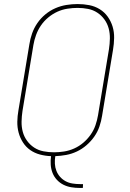

<svg xmlns="http://www.w3.org/2000/svg" viewBox="-20 -763 640 948"><path d="M374 165Q352 165 331.5 161.5Q311 158 293 149Q275 140 261 125Q247 110 239.5 91Q232 72 230.5 50.5Q229 29 232 8Q204 7 177.5 0Q151 -7 129.5 -22Q108 -37 93.5 -59.5Q79 -82 72 -108Q65 -134 65.5 -162Q66 -190 71 -218L125 -544Q129 -571 138.5 -598Q148 -625 164.5 -649Q181 -673 204 -692Q227 -711 253.5 -722.5Q280 -734 308 -738.5Q336 -743 363 -743Q393 -743 421 -737.5Q449 -732 472.5 -717.5Q496 -703 512 -680.5Q528 -658 536 -631.5Q544 -605 543.5 -575.5Q543 -546 538 -517L484 -191Q480 -165 471 -138.5Q462 -112 445.5 -88.5Q429 -65 407 -46Q385 -27 359.5 -15Q334 -3 307 2Q280 7 253 8Q250 27 251 45.5Q252 64 258.5 80.5Q265 97 276.5 110Q288 123 303.5 131.5Q319 140 337.5 143Q356 146 375 146H390L389 165ZM247 -11Q271 -11 296.5 -15Q322 -19 346.5 -30Q371 -41 391.5 -58.5Q412 -76 427.5 -98Q443 -120 451.5 -145Q460 -170 464 -194L518 -520Q522 -546 522.5 -572.5Q523 -599 516.5 -623Q510 -647 495.5 -667Q481 -687 460.5 -700.5Q440 -714 415 -719Q390 -724 363 -724Q339 -724 313 -720Q287 -716 263 -705Q239 -694 218 -676.5Q197 -659 182 -637Q167 -615 158 -590Q149 -565 145 -541L91 -215Q87 -189 86.5 -162.5Q86 -136 92.5 -112Q99 -88 113.5 -68Q128 -48 148.5 -34.5Q169 -21 194.5 -16Q220 -11 247 -11Z"/></svg>

Font: Iosevka Thin Extended Oblique
Style: Regular
Weight: 100
Width: 7
Italic angle: -9°
Monospace: yes
Designer: Belleve Invis
Foundry: Belleve Invis
Version: Version 32.5.0; ttfautohint (v1.8.4)